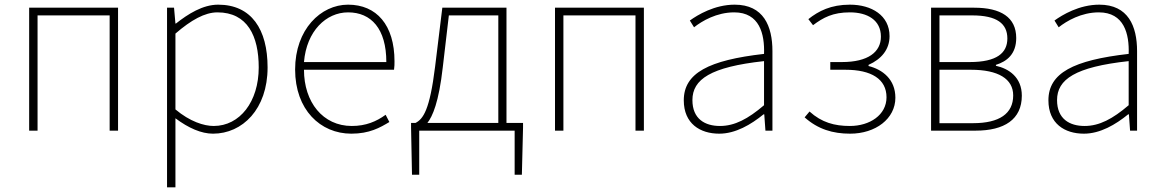

<svg xmlns="http://www.w3.org/2000/svg" viewBox="-20 -560 4984 823"><path d="M105 0H141V-494H450V0H486V-527H105Z M696 243H732V46V-53C788 -11 843 13 893 13C1019 13 1127 -92 1127 -271C1127 -434 1058 -540 915 -540C849 -540 786 -500 734 -459H732L726 -527H696ZM896 -20C854 -20 794 -39 732 -91V-416C799 -474 858 -507 912 -507C1041 -507 1089 -405 1089 -271C1089 -124 1008 -20 896 -20Z M1486 13C1564 13 1609 -13 1649 -37L1633 -68C1593 -39 1548 -20 1488 -20C1364 -20 1283 -122 1283 -261H1669C1671 -275 1671 -286 1671 -297C1671 -453 1594 -540 1472 -540C1355 -540 1245 -434 1245 -262C1245 -90 1353 13 1486 13ZM1283 -294C1294 -427 1378 -507 1472 -507C1571 -507 1636 -437 1636 -294Z M1777 0H2186V189H2217L2222 -13V-33H2151V-527H1876L1845 -274C1822 -88 1794 -50 1761 -33H1742V-13L1746 189H1777ZM1812 -33C1834 -61 1861 -121 1878 -272L1904 -494H2116V-33Z M2359 0H2395V-494H2704V0H2740V-527H2359Z M3063 13C3133 13 3199 -26 3253 -70H3256L3261 0H3291V-341C3291 -448 3253 -540 3129 -540C3043 -540 2970 -496 2937 -472L2955 -443C2989 -470 3052 -507 3127 -507C3236 -507 3258 -414 3255 -329C3018 -302 2911 -247 2911 -130C2911 -30 2981 13 3063 13ZM3066 -20C3002 -20 2948 -50 2948 -131C2948 -220 3026 -273 3255 -298V-109C3186 -50 3129 -20 3066 -20Z M3624 13C3733 13 3818 -51 3818 -141C3818 -220 3763 -262 3703 -277V-282C3757 -306 3793 -347 3793 -405C3793 -494 3716 -540 3623 -540C3542 -540 3489 -513 3445 -478L3465 -452C3509 -485 3550 -507 3623 -507C3698 -507 3756 -474 3756 -403C3756 -337 3701 -294 3589 -294H3539V-261H3604C3715 -261 3780 -221 3780 -143C3780 -67 3708 -20 3623 -20C3557 -20 3502 -35 3450 -82L3429 -57C3486 -6 3550 13 3624 13Z M3971 0H4162C4285 0 4360 -48 4360 -150C4360 -229 4304 -266 4249 -278V-282C4297 -297 4336 -329 4336 -397C4336 -486 4270 -527 4156 -527H3971ZM4007 -294V-494H4147C4253 -494 4298 -459 4298 -395C4298 -333 4253 -294 4137 -294ZM4007 -32V-261H4142C4259 -261 4323 -222 4323 -151C4323 -73 4264 -32 4151 -32Z M4626 13C4696 13 4762 -26 4816 -70H4819L4824 0H4854V-341C4854 -448 4816 -540 4692 -540C4606 -540 4533 -496 4500 -472L4518 -443C4552 -470 4615 -507 4690 -507C4799 -507 4821 -414 4818 -329C4581 -302 4474 -247 4474 -130C4474 -30 4544 13 4626 13ZM4629 -20C4565 -20 4511 -50 4511 -131C4511 -220 4589 -273 4818 -298V-109C4749 -50 4692 -20 4629 -20Z"/></svg>

Font: Noto Sans CJK SC Thin
Style: Regular
Weight: 100
Designer: Ryoko NISHIZUKA 西塚涼子 (kana, bopomofo & ideographs); Paul D. Hunt (Latin, Greek & Cyrillic); Sandoll Communications 산돌커뮤니
Foundry: Adobe
Version: Version 2.004;hotconv 1.0.118;makeotfexe 2.5.65603